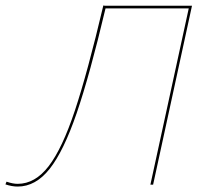

<svg xmlns="http://www.w3.org/2000/svg" viewBox="-37 -679 755 706"><path d="M526 0H516L657 -648H351Q293 -403 245 -263Q197 -123 145.5 -58Q94 7 28 7Q7 7 -17 -1L-13 -11Q10 -3 28 -3Q92 -3 142 -68Q192 -133 238.5 -273Q285 -413 343 -659L348 -658H669Z"/></svg>

Font: Ysabeau Hairline
Style: Italic
Weight: 100
Italic angle: -12°
Designer: Christian Thalmann (Catharsis Fonts)
Version: Version 0.003